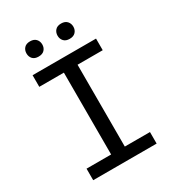

<svg xmlns="http://www.w3.org/2000/svg" viewBox="-210 -1009 1020 1126"><g transform="rotate(-30 300.0 -445.5)"><path d="M85 -710.9V-632.3H251.5V-78.1H85V0H514.6V-78.1H344.2V-632.3H514.6V-710.9ZM117.7 -838.9Q117.7 -816.9 131.1 -802.2Q144.5 -787.6 170.9 -787.6Q197.3 -787.6 210.9 -802.2Q224.6 -816.9 224.6 -838.9Q224.6 -860.8 210.9 -875.7Q197.3 -890.6 170.9 -890.6Q144.5 -890.6 131.1 -875.7Q117.7 -860.8 117.7 -838.9ZM327.6 -837.9Q327.6 -816.4 341.1 -801.5Q354.5 -786.6 380.9 -786.6Q407.2 -786.6 420.9 -801.5Q434.6 -816.4 434.6 -837.9Q434.6 -859.9 420.9 -875Q407.2 -890.1 380.9 -890.1Q354.5 -890.1 341.1 -875Q327.6 -859.9 327.6 -837.9Z"/></g></svg>

Font: RobotoMono Nerd Font
Style: Regular
Weight: 400
Monospace: yes
Designer: Google
Version: Version 3.000;Nerd Fonts 3.2.1